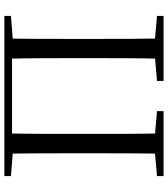

<svg xmlns="http://www.w3.org/2000/svg" viewBox="35 -803 768 878"><g transform="rotate(-90 419.0 -364.0)"><path d="M154.9 0H248.1C245.7 -111.5 245.7 -218.6 245.7 -343.9V-391.1C245.7 -504.5 245.7 -617.8 248.1 -728H154.9C157.1 -616.6 157.1 -504.3 157.1 -391.1V-343.5C157.1 -218.2 157.1 -110.8 154.9 0ZM589.2 0H682.2C680 -111.5 680 -218.6 680 -343.5V-391.1C680 -504.5 680 -617.8 682.2 -728H589.2C592.2 -616.6 592.2 -504.3 592.2 -391.1V-343.9C592.2 -218.2 592.2 -110.8 589.2 0ZM52.8 0H349.9V-30.1L210.4 -42.1H189.7L52.8 -30.1ZM487.8 0H785V-30.1L647.6 -42.1H626.3L487.8 -30.1ZM52.8 -698 190.9 -686.9H202.2V-728H52.8ZM635.7 -686.9H646.4L785 -698V-728H635.7ZM202.2 -692.9H635.7V-728H202.2Z"/></g></svg>

Font: Source Han Serif CN VF
Style: Regular
Weight: 250
Designer: Ryoko NISHIZUKA 西塚涼子 (kana & ideographs); Frank Grießhammer (Latin, Greek & Cyrillic); Wenlong ZHANG 张文龙 (bopomofo); San
Foundry: Adobe
Version: Version 2.002;hotconv 1.1.0;makeotfexe 2.6.0